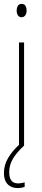

<svg xmlns="http://www.w3.org/2000/svg" viewBox="-20 -795 217 981"><path d="M91 -775Q105 -775 110.5 -764.5Q116 -754 116 -742Q116 -726 109 -716.5Q102 -707 90 -707Q77 -707 71 -717.5Q65 -728 65 -741Q65 -753 70.5 -764Q76 -775 91 -775ZM103 -578V-51H77V-578ZM27 85Q27 142 72 142Q81 142 91.5 140Q102 138 106 137V160Q100 162 91 164Q82 166 71 166Q38 166 19 146Q0 126 0 89Q0 48 22.5 10.5Q45 -27 83 -60L103 -51Q64 -15 45.5 17Q27 49 27 85Z"/></svg>

Font: Noto Sans Tamil UI ExtraCondensed Thin
Style: Regular
Weight: 100
Width: 2
Designer: Jelle Bosma - Monotype Design Team
Foundry: Monotype Imaging Inc.
Version: Version 2.004; ttfautohint (v1.8.4.7-5d5b)